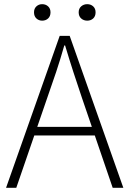

<svg xmlns="http://www.w3.org/2000/svg" viewBox="-20 -900 621 920"><path d="M9 0 266 -728H314L571 0H520L373 -430Q351 -495 331.5 -555Q312 -615 292 -682H288Q269 -615 249 -555Q229 -495 206 -430L58 0ZM125 -251V-292H452V-251ZM182 -801Q166 -801 154.5 -811.5Q143 -822 143 -841Q143 -859 154.5 -869.5Q166 -880 182 -880Q199 -880 210.5 -869.5Q222 -859 222 -841Q222 -822 210.5 -811.5Q199 -801 182 -801ZM398 -801Q381 -801 369 -811.5Q357 -822 357 -841Q357 -859 369 -869.5Q381 -880 398 -880Q415 -880 426.5 -869.5Q438 -859 438 -841Q438 -822 426.5 -811.5Q415 -801 398 -801Z"/></svg>

Font: Noto Sans JP ExtraLight
Style: Regular
Weight: 250
Designer: Ryoko NISHIZUKA  (kana, bopomofo & ideographs); Paul D. Hunt (Latin, Greek & Cyrillic); Sandoll Communications , Soo-you
Foundry: Adobe
Version: Version 2.004-H2;hotconv 1.0.118;makeotfexe 2.5.65603